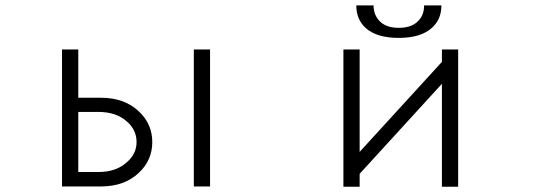

<svg xmlns="http://www.w3.org/2000/svg" viewBox="-20 -706 2040 727"><path d="M214.8 0H362.3Q451.2 0 505.9 -51.8Q556.6 -99.6 556.6 -168Q556.6 -236.3 505.9 -284.2Q451.2 -335.9 362.3 -335.9H276.4V-518.6H214.8ZM276.4 -282.2H352.5Q418 -282.2 458 -248Q497.1 -215.8 497.1 -168Q497.1 -122.1 458 -89.8Q418 -54.7 352.5 -54.7H276.4ZM713.9 -518.6V0H775.4V-518.6Z M1394.5 -685.5H1329.1Q1329.1 -631.8 1365.2 -599.6Q1406.2 -562.5 1490.2 -562.5Q1572.3 -562.5 1614.3 -599.6Q1651.4 -631.8 1651.4 -685.5H1585.9Q1585.9 -651.4 1566.4 -629.9Q1542 -600.6 1490.2 -600.6Q1437.5 -600.6 1413.1 -630.9Q1394.5 -653.3 1394.5 -685.5ZM1653.3 -518.6V-471.7L1341.8 -130.9V-518.6H1280.3V1H1341.8V-47.9L1653.3 -388.7V1H1714.8V-518.6Z"/></svg>

Font: DotumChe
Style: Regular
Weight: 400
Monospace: yes
Version: Version 2.21